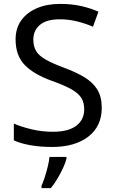

<svg xmlns="http://www.w3.org/2000/svg" viewBox="-20 -744 589 985"><path d="M502 -191Q502 -96 433 -43Q364 10 247 10Q187 10 136 1Q85 -8 51 -24V-110Q87 -94 140.5 -81Q194 -68 251 -68Q331 -68 371.5 -99Q412 -130 412 -183Q412 -218 397 -242Q382 -266 345.5 -286.5Q309 -307 244 -330Q153 -363 106.5 -411Q60 -459 60 -542Q60 -599 89 -639.5Q118 -680 169.5 -702Q221 -724 288 -724Q347 -724 396 -713Q445 -702 485 -684L457 -607Q420 -623 376.5 -634Q333 -645 286 -645Q219 -645 185 -616.5Q151 -588 151 -541Q151 -505 166 -481Q181 -457 215 -438Q249 -419 307 -397Q370 -374 413.5 -347.5Q457 -321 479.5 -284Q502 -247 502 -191ZM321 70Q317 88 304.5 115.5Q292 143 275.5 171Q259 199 241 221H193V209Q201 192 209.5 165.5Q218 139 225 110.5Q232 82 234 61H321Z"/></svg>

Font: Noto Sans Takri
Style: Regular
Weight: 400
Designer: Monotype Design Team
Foundry: Monotype Imaging Inc.
Version: Version 2.003; ttfautohint (v1.8.4.7-5d5b)